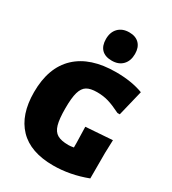

<svg xmlns="http://www.w3.org/2000/svg" viewBox="-216 -1018 1028 1145"><g transform="rotate(30 298.0 -445.5)"><path d="M569 -628 526 -451H510Q460 -476 423.5 -487Q387 -498 344 -498Q298 -498 273.5 -483Q249 -468 238 -430Q227 -392 227 -320Q227 -247 238 -208.5Q249 -170 275.5 -154.5Q302 -139 352 -139Q366 -139 388 -143V-175L385 -284L568 -297L565 -209V-32Q449 12 334 12Q177 12 97 -71.5Q17 -155 17 -310Q17 -480 111.5 -569Q206 -658 382 -658Q490 -658 569 -628ZM425 -808Q425 -760 398 -732Q371 -704 324 -704Q278 -704 254 -728.5Q230 -753 230 -799Q230 -847 257.5 -875Q285 -903 332 -903Q376 -903 400.5 -878Q425 -853 425 -808Z"/></g></svg>

Font: Luna Sans Black
Style: Regular
Weight: 900
Designer: Juan Pablo del Peral
Foundry: Huerta Tipografica
Version: Version 2.001; ttfautohint (v1.5)